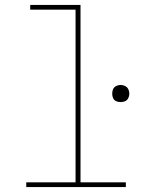

<svg xmlns="http://www.w3.org/2000/svg" viewBox="-20 -755 640 775"><path d="M86 0V-19H285V-716H102V-735H305V-19H488V0ZM467 -343Q460 -343 453 -345Q446 -347 441.5 -351.5Q437 -356 435 -363Q433 -370 433 -377Q433 -384 435 -391Q437 -398 441.5 -402.5Q446 -407 453 -409.5Q460 -412 467 -412Q474 -412 481 -409.5Q488 -407 492.5 -402.5Q497 -398 499.5 -391Q502 -384 502 -377Q502 -370 499.5 -363Q497 -356 492.5 -351.5Q488 -347 481 -345Q474 -343 467 -343Z"/></svg>

Font: Iosevka Curly Slab ThEx
Style: Regular
Weight: 100
Width: 7
Monospace: yes
Designer: Belleve Invis
Foundry: Belleve Invis
Version: Version 11.1.0; ttfautohint (v1.8.3)